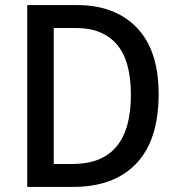

<svg xmlns="http://www.w3.org/2000/svg" viewBox="-20 -734 699 754"><path d="M603 -365Q603 -184 515.5 -92Q428 0 267 0H87V-714H283Q432 -714 517.5 -625Q603 -536 603 -365ZM494 -361Q494 -496 438.5 -560Q383 -624 279 -624H191V-90H265Q494 -90 494 -361Z"/></svg>

Font: Noto Sans Kannada SemiCondensed Medium
Style: Regular
Weight: 500
Width: 4
Designer: Jelle Bosma - Monotype Design Team
Foundry: Monotype Imaging Inc.
Version: Version 2.005; ttfautohint (v1.8.4.7-5d5b)